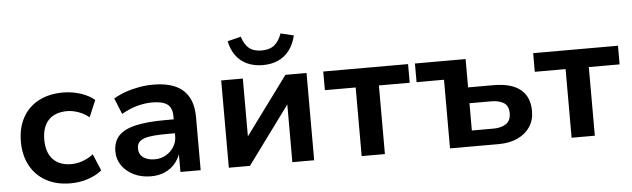

<svg xmlns="http://www.w3.org/2000/svg" viewBox="-47 -905 3579 1087"><g transform="rotate(-5 1742.0 -361.5)"><path d="M315 10Q236 10 177.5 -22Q119 -54 87 -112.5Q55 -171 55 -249Q55 -328 87 -386Q119 -444 178 -475Q237 -506 316 -506Q368 -506 416 -490.5Q464 -475 495 -448L455 -353Q428 -375 395 -387Q362 -399 330 -399Q262 -399 225 -360.5Q188 -322 188 -249Q188 -176 225 -137Q262 -98 329 -98Q361 -98 394.5 -110Q428 -122 454 -143L494 -48Q463 -22 415.5 -6Q368 10 315 10Z M772 10Q718 10 675 -11Q632 -32 607.5 -67.5Q583 -103 583 -147Q583 -202 613.5 -235.5Q644 -269 710 -284.5Q776 -300 881 -300H945V-221H886Q840 -221 807 -218Q774 -215 753 -207.5Q732 -200 722 -187Q712 -174 712 -154Q712 -120 736.5 -102Q761 -84 803 -84Q837 -84 865.5 -100.5Q894 -117 911 -144.5Q928 -172 928 -205V-316Q928 -366 900.5 -386Q873 -406 815 -406Q774 -406 730.5 -394.5Q687 -383 640 -356L603 -447Q635 -466 672 -479Q709 -492 750 -499Q791 -506 831 -506Q902 -506 952 -484.5Q1002 -463 1028.5 -417.5Q1055 -372 1055 -300V0H940V-103H941Q929 -70 906 -44.5Q883 -19 849.5 -4.5Q816 10 772 10Z M1215 0V-496H1338V-154H1328L1580 -496H1700V0H1576V-343H1587L1335 0ZM1458 -562Q1408 -562 1369 -580Q1330 -598 1305 -632.5Q1280 -667 1271 -714L1347 -733Q1361 -688 1387 -666.5Q1413 -645 1459 -645Q1504 -645 1530.5 -666.5Q1557 -688 1573 -732L1647 -714Q1635 -664 1609 -630Q1583 -596 1545 -579Q1507 -562 1458 -562Z M1970 0V-390H1795V-496H2277V-390H2102V0Z M2472 0V-390H2316V-496H2604V-335H2748Q2850 -335 2901.5 -293Q2953 -251 2953 -170Q2953 -119 2928 -81Q2903 -43 2857 -21.5Q2811 0 2748 0ZM2604 -90H2727Q2771 -90 2798.5 -108.5Q2826 -127 2826 -169Q2826 -211 2799 -228Q2772 -245 2727 -245H2604Z M3163 0V-390H2988V-496H3470V-390H3295V0Z"/></g></svg>

Font: Nunito Sans 9pt
Style: Bold
Weight: 700
Version: Version 3.101;gftools[0.9.27]